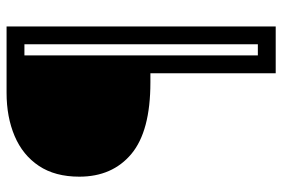

<svg xmlns="http://www.w3.org/2000/svg" viewBox="-154 -546 839 570"><g transform="rotate(-90 265.0 -260.5)"><path d="M333 139V-233H306Q161 -233 93.5 -289.5Q26 -346 26 -444Q26 -516 58 -564Q90 -612 146.5 -636Q203 -660 275 -660H472V139ZM386 86H419V-607H386Z"/></g></svg>

Font: Bricolage Grotesque 48pt ExtraLight
Style: Regular
Weight: 200
Designer: Mathieu Triay
Foundry: Atelier Triay
Version: Version 1.000; ttfautohint (v1.8.4.7-5d5b);gftools[0.9.32]